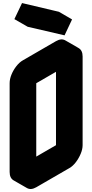

<svg xmlns="http://www.w3.org/2000/svg" viewBox="-20 -1184 603 1255"><path d="M217 -740 433 -865Q467 -885 493.5 -870Q520 -855 520 -815V-235Q520 -209 507.5 -179Q495 -149 475.5 -123.5Q456 -98 433 -85L217 40Q182 60 156 45Q130 30 130 -10V-590Q130 -617 142 -646.5Q154 -676 174 -701.5Q194 -727 217 -740ZM217 -60 433 -185V-765L217 -640ZM210 -1114 451 -1057 402 -953 161 -1009ZM433 -765V-185L346 -235V-815ZM433 -185 217 -60 130 -110 346 -235ZM451 -1057 210 -1114 124 -1164 365 -1107ZM494 -870Q467 -885 433 -865L217 -740Q194 -727 174 -701.5Q154 -676 142 -646.5Q130 -617 130 -590V-10Q130 30 156 45L69 -5Q43 -20 43 -60V-640Q43 -667 55 -696.5Q67 -726 87 -751.5Q107 -777 130 -790L346 -915Q381 -935 407 -920ZM210 -1114 161 -1009 74 -1059 124 -1164Z"/></svg>

Font: Nabla
Style: Regular
Weight: 400
Designer: Arthur Reinders Folmer
Foundry: Typearture
Version: Version 1.002